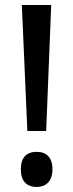

<svg xmlns="http://www.w3.org/2000/svg" viewBox="-20 -734 292 765"><path d="M164 -212 184 -714H67L89 -212ZM63 -59C63 -12 87 11 126 11C162 11 189 -11 189 -59C189 -108 164 -129 126 -129C86 -129 63 -107 63 -59Z"/></svg>

Font: Noto Sans Gujarati UI Condensed Medium
Style: Regular
Weight: 500
Width: 3
Designer: Jelle Bosma - Monotype Design Team, Universal Thirst
Foundry: Monotype Imaging Inc.
Version: Version 2.106